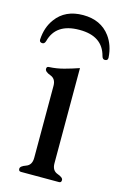

<svg xmlns="http://www.w3.org/2000/svg" viewBox="-111 -754 518 805"><g transform="rotate(15 147.5 -351.5)"><path d="M147.5 -702.6Q224.6 -702.6 265.1 -647.9Q292.5 -610.8 295.9 -557.6V-556.6Q295.9 -544.4 282.7 -544.4Q272.9 -544.4 269.5 -557.6Q248.5 -638.7 149.4 -638.7H147Q46.4 -638.2 25.4 -557.6Q21.5 -544.4 12.2 -544.4Q-1 -544.4 -1 -556.2V-557.6Q2 -610.8 29.8 -647.9Q69.8 -702.6 147.5 -702.6ZM191.4 -71.3Q191.4 -39.6 215.8 -31Q240.2 -22.5 240.2 -11.2Q240.2 0 230.5 0H64.9Q54.7 0 54.7 -11.2Q54.7 -22.5 79.1 -31Q103.5 -39.6 103.5 -71.3V-383.8Q103.5 -414.6 79.1 -423.3Q54.7 -432.1 54.7 -444.8Q54.7 -455.1 64.9 -455.1Q97.2 -456.5 128.7 -465.1Q160.2 -473.6 191.4 -484.4Z"/></g></svg>

Font: Caudex
Style: Regular
Weight: 400
Version: Version 1.04